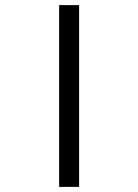

<svg xmlns="http://www.w3.org/2000/svg" viewBox="-20 -746 540 750"><path d="M211 -726H289V-16H211Z"/></svg>

Font: D2Coding
Style: Regular
Weight: 400
Monospace: yes
Designer: Yong-Rak Park; Jeong-Hwan Yoon; Sang-Min Lee;
Foundry: NHN Corporation
Version: Version 1.3.2; Build 20180524